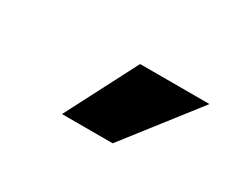

<svg xmlns="http://www.w3.org/2000/svg" viewBox="-42 -841 401 338"><g transform="rotate(30 158.0 -671.5)"><path d="M95 -599 170 -744H311L198 -599Z"/></g></svg>

Font: Murecho Thin
Style: Bold
Weight: 700
Version: Version 1.010